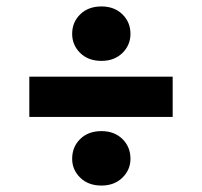

<svg xmlns="http://www.w3.org/2000/svg" viewBox="-20 -590 628 596"><path d="M71 -227V-352H516V-227ZM295 -14Q254 -14 229 -38.5Q204 -63 204 -97Q204 -134 229 -158.5Q254 -183 295 -183Q335 -183 360 -158.5Q385 -134 385 -97Q385 -63 360 -38.5Q335 -14 295 -14ZM295 -401Q254 -401 229 -425.5Q204 -450 204 -485Q204 -521 229 -545.5Q254 -570 295 -570Q335 -570 360 -545.5Q385 -521 385 -485Q385 -450 360 -425.5Q335 -401 295 -401Z"/></svg>

Font: DM Sans 20pt Black
Style: Regular
Weight: 900
Version: Version 4.004;gftools[0.9.30]